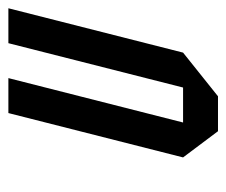

<svg xmlns="http://www.w3.org/2000/svg" viewBox="-61 -479 540 458"><g transform="rotate(-90 209.0 -250.0)"><path d="M168.3 -500H251.7L145.8 -83.3H229.2L335 -500H418.3L312.5 -83.3L208.3 0H125L62.5 -83.3Z"/></g></svg>

Font: Yulong
Style: Italic
Weight: 400
Italic angle: -14.25°
Designer: GGBotNet
Foundry: f0n7.com
Version: 1.00